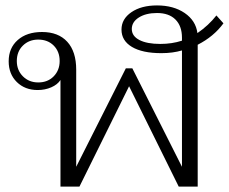

<svg xmlns="http://www.w3.org/2000/svg" viewBox="-20 -688 844 708"><path d="M709 -523V0H639L456 -370L273 0H203V-393Q192 -376 169 -366Q146 -356 119 -356Q72 -356 42 -385.5Q12 -415 12 -462Q12 -511 45.5 -540.5Q79 -570 135 -570Q195 -570 228 -534Q261 -498 261 -431V-73L444 -436H468L651 -73V-502Q617 -492 575 -492Q505 -492 466.5 -515Q428 -538 428 -579Q428 -618 464.5 -643Q501 -668 559 -668Q620 -668 661 -640Q702 -612 708 -566Q749 -594 778 -631L804 -602Q768 -553 709 -523ZM651 -538V-549Q651 -592 627 -616Q603 -640 559 -640Q518 -640 492 -623.5Q466 -607 466 -581Q466 -555 494 -540.5Q522 -526 571 -526Q614 -526 651 -538ZM200 -463Q200 -498 178 -520Q156 -542 121 -542Q87 -542 64.5 -520Q42 -498 42 -463Q42 -429 64.5 -406.5Q87 -384 121 -384Q156 -384 178 -406.5Q200 -429 200 -463Z"/></svg>

Font: Fahkwang ExtraLight
Style: Regular
Weight: 275
Designer: Suppakit Chalermlarp | Katatrad Co.,Ltd.
Foundry: Cadson Demak Co.,Ltd.
Version: Version 1.000; ttfautohint (v1.6)